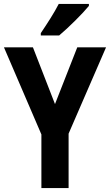

<svg xmlns="http://www.w3.org/2000/svg" viewBox="-20 -954 558 974"><path d="M431 -924V-934H278C255 -889 220 -835 187 -786V-774H280C328 -814 401 -887 431 -924ZM259 -426 147 -714H0L190 -272V0H328V-276L518 -714H372Z"/></svg>

Font: Noto Sans Sinhala Condensed
Style: Bold
Weight: 700
Width: 3
Designer: Jelle Bosma - Monotype Design Team
Foundry: Monotype Imaging Inc.
Version: Version 2.006